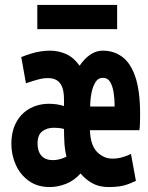

<svg xmlns="http://www.w3.org/2000/svg" viewBox="-20 -745 600 777"><path d="M181 12Q131 12 96 -13.5Q61 -39 43.5 -79Q26 -119 26 -162Q26 -213 45.5 -249.5Q65 -286 100 -305.5Q135 -325 179 -325Q193 -325 208 -323Q223 -321 239 -316V-342Q239 -375 231 -394Q223 -413 208.5 -421Q194 -429 174 -429Q155 -429 133 -423Q111 -417 85 -408L66 -514Q86 -522 105.5 -528Q125 -534 144.5 -537Q164 -540 183 -540Q217 -540 248 -526Q279 -512 302 -479Q322 -508 345.5 -524Q369 -540 396 -540Q440 -540 474 -515.5Q508 -491 527.5 -434.5Q547 -378 547 -282Q547 -269 546.5 -249Q546 -229 544 -218H344Q346 -157 373 -130Q400 -103 435 -103Q455 -103 474.5 -108.5Q494 -114 510 -122L530 -13Q513 -5 496.5 1Q480 7 461.5 9.5Q443 12 420 12Q381 12 353.5 -3.5Q326 -19 306 -43Q280 -14 247 -1Q214 12 181 12ZM194 -97Q207 -97 221 -100.5Q235 -104 249 -111Q242 -140 240.5 -169Q239 -198 239 -223Q229 -226 218.5 -227Q208 -228 198 -228Q170 -228 151 -213.5Q132 -199 132 -164Q132 -133 147.5 -115Q163 -97 194 -97ZM345 -314H444Q444 -343 440 -369.5Q436 -396 426 -413Q416 -430 396 -430Q377 -430 366 -412Q355 -394 350 -367.5Q345 -341 345 -314ZM131 -627V-725H454V-627Z"/></svg>

Font: Ubuntu Sans Mono
Style: Bold
Weight: 700
Monospace: yes
Designer: Dalton Maag Ltd
Foundry: Dalton Maag Ltd
Version: Version 1.006